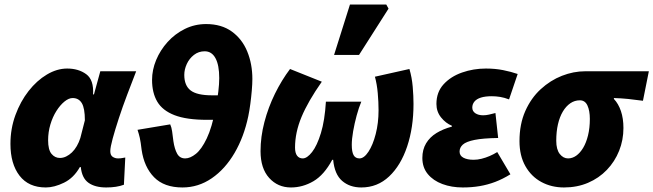

<svg xmlns="http://www.w3.org/2000/svg" viewBox="-20 -814 2879 846"><path d="M182 12Q106 12 66 -40Q26 -92 26 -180Q26 -247 48 -307Q70 -367 106 -413Q142 -459 186.5 -485.5Q231 -512 276 -512Q326 -512 360 -487Q394 -462 390 -398H394L422 -500H580Q561 -451 540.5 -397Q520 -343 503.5 -292.5Q487 -242 476.5 -203.5Q466 -165 466 -148Q466 -130 476.5 -123Q487 -116 500 -116Q511 -116 518 -117.5Q525 -119 532 -120L526 0Q510 6 490.5 9Q471 12 448 12Q399 12 370 -8.5Q341 -29 336 -78Q336 -78 336 -78Q336 -78 336 -78H332Q305 -30 262 -9Q219 12 182 12ZM244 -118Q258 -118 271.5 -124.5Q285 -131 297 -142.5Q309 -154 318.5 -170.5Q328 -187 334 -206L354 -284Q354 -337 340.5 -359.5Q327 -382 300 -382Q283 -382 264 -366.5Q245 -351 228.5 -325Q212 -299 202 -265.5Q192 -232 192 -196Q192 -154 207 -136Q222 -118 244 -118Z M784 12Q703 12 659 -33Q615 -78 604 -154Q600 -189 596 -206.5Q592 -224 586 -242L730 -266Q736 -253 738.5 -234.5Q741 -216 744 -192Q749 -158 760.5 -137Q772 -116 796 -116Q818 -116 843 -136Q868 -156 891 -204Q914 -252 930 -336Q938 -377 942 -410.5Q946 -444 946 -470Q946 -527 929.5 -557.5Q913 -588 882 -588Q855 -588 834.5 -572Q814 -556 803 -532Q792 -508 792 -484Q792 -437 820 -415.5Q848 -394 914 -394H960L950 -286H892Q802 -286 749 -306.5Q696 -327 673 -366Q650 -405 650 -462Q650 -506 668 -549.5Q686 -593 718.5 -629Q751 -665 794.5 -686.5Q838 -708 888 -708Q956 -708 1001.5 -675Q1047 -642 1069.5 -587Q1092 -532 1092 -466Q1092 -445 1089.5 -415.5Q1087 -386 1083 -356Q1079 -326 1074 -302Q1055 -211 1013.5 -140Q972 -69 913 -28.5Q854 12 784 12Z M1262 12Q1204 12 1166 -30Q1128 -72 1128 -148Q1128 -211 1145 -276Q1162 -341 1191.5 -401Q1221 -461 1258 -510L1398 -454Q1337 -367 1308.5 -298.5Q1280 -230 1280 -164Q1280 -140 1289 -128Q1298 -116 1314 -116Q1333 -116 1355 -144Q1377 -172 1394 -227.5Q1411 -283 1416 -366H1572Q1561 -340 1551.5 -305Q1542 -270 1536 -235.5Q1530 -201 1530 -176Q1530 -145 1538 -130.5Q1546 -116 1564 -116Q1584 -116 1603.5 -145.5Q1623 -175 1635.5 -223.5Q1648 -272 1648 -328Q1648 -364 1644.5 -403.5Q1641 -443 1632 -476L1784 -510Q1795 -473 1798.5 -432Q1802 -391 1802 -356Q1802 -252 1774 -168.5Q1746 -85 1694.5 -36.5Q1643 12 1572 12Q1521 12 1487.5 -17Q1454 -46 1448 -110H1444Q1408 -43 1361 -15.5Q1314 12 1262 12ZM1452 -572 1522 -794H1682L1692 -776L1562 -572Z M2019 12Q1970 12 1929.5 -3Q1889 -18 1865 -47Q1841 -76 1841 -118Q1841 -155 1857.5 -182.5Q1874 -210 1903.5 -228Q1933 -246 1971 -256V-260Q1944 -271 1923.5 -296.5Q1903 -322 1903 -356Q1903 -408 1934.5 -442.5Q1966 -477 2016 -494.5Q2066 -512 2121 -512Q2162 -512 2197 -505Q2232 -498 2261 -488L2223 -376Q2202 -384 2183.5 -387Q2165 -390 2147 -390Q2118 -390 2099 -384Q2080 -378 2070.5 -366.5Q2061 -355 2061 -340Q2061 -324 2074.5 -315Q2088 -306 2109 -306Q2121 -306 2134.5 -309Q2148 -312 2163 -316L2175 -206Q2108 -205 2071 -197.5Q2034 -190 2019.5 -177Q2005 -164 2005 -146Q2005 -128 2022 -119Q2039 -110 2067 -110Q2084 -110 2102 -114.5Q2120 -119 2137.5 -126.5Q2155 -134 2171 -144L2229 -46Q2195 -25 2162 -12.5Q2129 0 2094 6Q2059 12 2019 12Z M2465 12Q2410 12 2365.5 -12Q2321 -36 2295 -82Q2269 -128 2269 -192Q2269 -267 2294.5 -324.5Q2320 -382 2362.5 -421Q2405 -460 2456 -480Q2507 -500 2559 -500H2839L2813 -370Q2777 -375 2747.5 -378Q2718 -381 2685 -382V-378Q2705 -357 2716 -324.5Q2727 -292 2727 -250Q2727 -197 2708 -149.5Q2689 -102 2654 -65.5Q2619 -29 2571 -8.5Q2523 12 2465 12ZM2483 -116Q2502 -116 2519 -128Q2536 -140 2549.5 -162.5Q2563 -185 2571 -217.5Q2579 -250 2579 -290Q2579 -326 2568.5 -349Q2558 -372 2535 -372Q2512 -372 2493 -359Q2474 -346 2460 -322.5Q2446 -299 2438.5 -266.5Q2431 -234 2431 -194Q2431 -155 2446.5 -135.5Q2462 -116 2483 -116Z"/></svg>

Font: Source Sans 3 Black
Style: Italic
Weight: 900
Italic angle: -11°
Designer: Paul D. Hunt
Foundry: Adobe
Version: Version 3.052;hotconv 1.1.0;makeotfexe 2.6.0